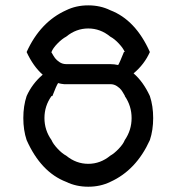

<svg xmlns="http://www.w3.org/2000/svg" viewBox="-20 -697 672 727"><path d="M397.5 -8.3Q360 10 314.2 10Q268.3 10 230.8 -8.3Q135 -45 80.8 -166.7Q68.3 -204.2 68.3 -250Q68.3 -295.8 80.8 -333.3Q101.7 -380 141.7 -414.2Q105.8 -445.8 80.8 -500Q132.5 -614.2 230.8 -658.3Q268.3 -676.7 314.2 -676.7Q360 -676.7 397.5 -658.3Q493.3 -621.7 547.5 -500Q526.7 -453.3 485.8 -419.2Q522.5 -387.5 547.5 -333.3Q560 -295.8 560 -250Q560 -204.2 547.5 -166.7Q495.8 -52.5 397.5 -8.3ZM397.5 -107.5Q412.5 -115.8 429.6 -133.8Q446.7 -151.7 452.5 -166.7Q478.3 -204.2 478.3 -250Q478.3 -295.8 452.5 -333.3H453.3Q445 -348.3 439.6 -355.8Q434.2 -363.3 422.9 -370.8Q411.7 -378.3 397.5 -378.3H222.5Q210.8 -379.2 200 -382.5Q193.3 -372.5 178.3 -333.3H175Q148.3 -295.8 148.3 -250Q148.3 -204.2 175 -166.7Q180.8 -152.5 197.9 -134.2Q215 -115.8 230.8 -107.5Q268.3 -76.7 314.2 -76.7Q360 -76.7 397.5 -107.5ZM427.5 -450.8Q432.5 -458.3 449.2 -500H452.5Q446.7 -514.2 430 -532.1Q413.3 -550 397.5 -558.3Q360 -589.2 314.2 -589.2Q268.3 -589.2 230.8 -558.3Q215 -550 197.5 -532.1Q180 -514.2 175 -500H174.2Q182.5 -485 188.3 -477.1Q194.2 -469.2 205.4 -461.7Q216.7 -454.2 230.8 -454.2H397.5Q412.5 -454.2 427.5 -450.8Z"/></svg>

Font: 0xA000
Style: Regular
Weight: 400
Version: Version 0.1